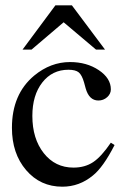

<svg xmlns="http://www.w3.org/2000/svg" viewBox="-20 -694 484 724"><path d="M376 -507H342L220 -610L99 -507H65L189 -674H251ZM398 -156 412 -147Q369 -63 330 -32Q279 10 215 10Q132 10 78.5 -52.5Q25 -115 25 -212Q25 -339 109 -409Q171 -460 244 -460Q307 -460 352.5 -429.5Q398 -399 398 -357Q398 -340 384 -327.5Q370 -315 351 -315Q316 -315 303 -361L297 -383Q289 -411 277 -421Q265 -431 238 -431Q177 -431 139.5 -383Q102 -335 102 -257Q102 -171 145 -116.5Q188 -62 257 -62Q300 -62 331 -82.5Q362 -103 398 -156Z"/></svg>

Font: STIX MathJax Latin
Style: Regular
Weight: 400
Designer: MicroPress Inc., with final additions and corrections provided by Coen Hoffman, Elsevier (retired)
Version: Version 1.1.1